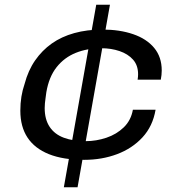

<svg xmlns="http://www.w3.org/2000/svg" viewBox="-20 -743 740 812"><path d="M250 49 387 -723H445L308 49ZM336 -67Q247 -67 187 -91Q127 -115 96.5 -161Q66 -207 66 -275Q66 -306 70.5 -334Q75 -362 84 -388Q99 -445 128.5 -487.5Q158 -530 199 -559Q240 -588 294 -603Q348 -618 413 -618Q486 -618 543 -598.5Q600 -579 632 -540.5Q664 -502 664 -445Q664 -435 663 -426Q662 -417 660 -406H562Q563 -412 563.5 -418Q564 -424 564 -429Q564 -467 542.5 -491Q521 -515 485.5 -527Q450 -539 409 -539Q349 -539 300.5 -519.5Q252 -500 219.5 -459Q187 -418 176 -353Q174 -338 172.5 -327Q171 -316 170 -306.5Q169 -297 169 -286Q169 -238 190 -206.5Q211 -175 250 -160.5Q289 -146 342 -146Q387 -146 430 -160.5Q473 -175 503.5 -204.5Q534 -234 542 -279H638Q626 -209 582.5 -162Q539 -115 475 -91Q411 -67 336 -67Z"/></svg>

Font: Archivo Expanded
Style: Italic
Weight: 400
Width: 7
Italic angle: -10°
Designer: Hector Gatti
Foundry: Omnibus-Type
Version: Version 2.001